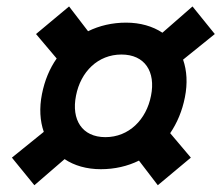

<svg xmlns="http://www.w3.org/2000/svg" viewBox="-20 -622 670 581"><path d="M285 -110C327 -110 366 -119 400.5 -136L457.5 -61.5L557.5 -145L495 -219C516 -250 531.5 -286.5 539.5 -327.5C548 -370 545.5 -408.5 534 -441.5L630 -519L562.5 -602.5L471.5 -523C442 -542.5 404.5 -553.5 361.5 -553.5C320 -553.5 281 -544.5 246.5 -527.5L189 -602.5L89 -519L151.5 -445C130 -414.5 115 -378 107 -337.5C98.5 -295 101 -256 112.5 -223L16 -145L84 -61.5L175.5 -140.5C204.5 -121 242 -110 285 -110ZM210 -332.5C224 -405 276.5 -457 347.5 -457C418.5 -457 451.5 -405 437 -332.5C423 -260 370 -207 299 -207C228 -207 195.5 -260 210 -332.5Z"/></svg>

Font: Monaspace Krypton SemiBold
Style: Italic
Weight: 600
Italic angle: -11°
Designer: Riley Cran & the Lettermatic Team
Foundry: Lettermatic
Version: Version 1.101 (Monaspace Krypton)